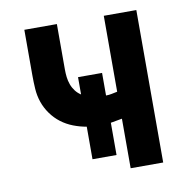

<svg xmlns="http://www.w3.org/2000/svg" viewBox="-65 -583 629 645"><g transform="rotate(-10 250.0 -260.0)"><path d="M330 0V-169Q320 -167 310.5 -165.5Q301 -164 291 -162V-52H209V-163Q186 -167 164 -175.5Q142 -184 123.5 -198Q105 -212 91 -231.5Q77 -251 69.5 -273Q62 -295 60.5 -318.5Q59 -342 59 -365V-520H170V-365Q170 -352 171.5 -339Q173 -326 177.5 -313.5Q182 -301 190 -290.5Q198 -280 209 -273V-332H291V-255Q301 -255 310.5 -257Q320 -259 330 -261V-520H441V0Z"/></g></svg>

Font: Zed Mono
Style: Bold
Weight: 700
Monospace: yes
Designer: Belleve Invis
Foundry: Belleve Invis
Version: Version 1.0.0; ttfautohint (v1.8.4)